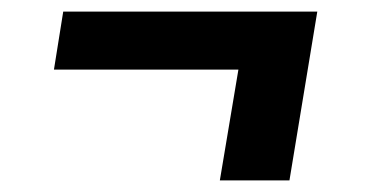

<svg xmlns="http://www.w3.org/2000/svg" viewBox="-20 -410 640 331"><path d="M359 -99 391 -290H73L89 -390H527L479 -99Z"/></svg>

Font: Iosevka SS04 Extended Oblique
Style: Bold
Weight: 700
Width: 7
Italic angle: -9°
Monospace: yes
Designer: Belleve Invis
Foundry: Belleve Invis
Version: Version 19.0.0; ttfautohint (v1.8.4)